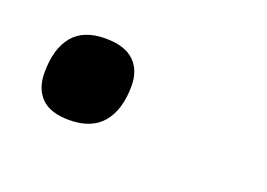

<svg xmlns="http://www.w3.org/2000/svg" viewBox="-38 -171 390 280"><g transform="rotate(20 156.5 -31.0)"><path d="M80 34Q51 34 37 20Q23 6 23 -19Q23 -56 39.5 -76Q56 -96 90 -96Q120 -96 134.5 -82Q149 -68 149 -44Q149 -7 132 13.5Q115 34 80 34Z"/></g></svg>

Font: Playwrite HR
Style: Regular
Weight: 400
Designer: Veronika Burian, José Scaglione
Foundry: TypeTogether
Version: Version 1.002